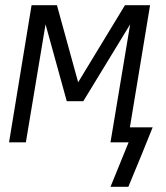

<svg xmlns="http://www.w3.org/2000/svg" viewBox="-20 -550 640 742"><path d="M407 172 477 0H407L483 -456L302 -159H238L156 -456L80 0H15L102 -530H200L282 -232L463 -530H560L482 -58H570L528 46L476 172Z"/></svg>

Font: Iosevka Curly Light Extended
Style: Italic
Weight: 300
Width: 7
Italic angle: -9°
Monospace: yes
Designer: Belleve Invis
Foundry: Belleve Invis
Version: Version 11.1.0; ttfautohint (v1.8.3)